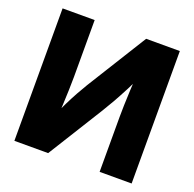

<svg xmlns="http://www.w3.org/2000/svg" viewBox="-128 -859 1002 991"><g transform="rotate(20 373.5 -364.0)"><path d="M695.3 0H519.5V-302.2Q519.5 -326.2 520.5 -365.2Q521.5 -404.3 523.9 -453.1Q526.4 -502 529.8 -554.2L556.6 -546.4Q530.8 -493.7 507.8 -449.5Q484.9 -405.3 464.4 -369.1Q443.8 -333 424.8 -302.2L236.8 0H51.3V-727.5H227.5V-414.6Q227.5 -386.2 226.1 -341.8Q224.6 -297.4 222.4 -249.8Q220.2 -202.1 217.8 -164.1L199.2 -190.4Q216.8 -231.9 235.6 -270.3Q254.4 -308.6 272.5 -341.1Q290.5 -373.5 305.2 -397.5L510.3 -727.5H695.3Z"/></g></svg>

Font: Inter 24pt ExtraBold
Style: Regular
Weight: 800
Designer: Rasmus Andersson
Foundry: rsms
Version: Version 4.001;git-66647c0bb